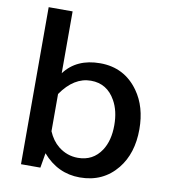

<svg xmlns="http://www.w3.org/2000/svg" viewBox="-93 -910 917 1033"><g transform="rotate(10 365.0 -393.5)"><path d="M88.9 -830.1H219.7V-492.2Q286.1 -581.1 415 -581.1Q547.9 -581.1 624.5 -473.1Q683.6 -390.1 683.6 -267.6Q683.6 -135.3 615.2 -50.8Q539.1 43 412.1 43Q291.5 43 208.5 -53.2L194.8 27.8H88.9ZM219.7 -175.3Q240.7 -126 276.4 -97.2Q324.2 -59.1 383.8 -59.1Q466.3 -59.1 511.2 -127Q546.9 -181.2 546.9 -265.6Q546.9 -343.8 516.1 -398.4Q470.7 -480 382.3 -480Q289.6 -480 219.7 -378.9Z"/></g></svg>

Font: BIZ UDPGothic
Style: Bold
Weight: 700
Designer: TypeBank Co., Ltd.
Foundry: Morisawa Inc.
Version: Version 1.051